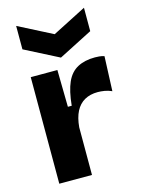

<svg xmlns="http://www.w3.org/2000/svg" viewBox="-118 -851 677 919"><g transform="rotate(-15 220.0 -391.5)"><path d="M59 0V-250V-528H191L194 -345H213Q220 -417 239 -459.5Q258 -502 293.5 -521Q329 -540 380 -540Q390 -540 401 -539Q412 -538 426 -534L419 -362Q402 -370 383.5 -373Q365 -376 350 -376Q312 -376 284.5 -360.5Q257 -345 241 -314Q225 -283 221 -236V0ZM55 -783 223 -697 391 -783V-667L223 -581L55 -667Z"/></g></svg>

Font: Bricolage Grotesque 24pt ExtraBold
Style: Regular
Weight: 800
Designer: Mathieu Triay
Foundry: Atelier Triay
Version: Version 1.001;gftools[0.9.33.dev8+g029e19f]